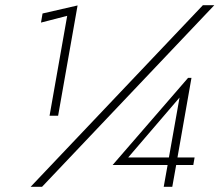

<svg xmlns="http://www.w3.org/2000/svg" viewBox="-20 -720 846 740"><path d="M631 -113 672 -344 474 -113ZM659 -84 644 0H611L626 -84H414L705 -420H718L664 -113H730L725 -84ZM762 -700H806L142 0H98ZM138 -633 144 -668 279 -699 204 -274H171L239 -659Z"/></svg>

Font: Renner* Light
Style: Light Italic
Weight: 300
Italic angle: -10°
Version: Version 003.000 ; ttfautohint (v0.97) -l 8 -r 50 -G 200 -x 1